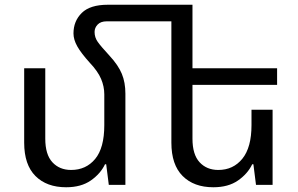

<svg xmlns="http://www.w3.org/2000/svg" viewBox="-20 -780 1258 810"><path d="M509 -385V0H439L428 -87H423Q404 -47 363 -18.5Q322 10 259 10Q177 10 129.5 -37.5Q82 -85 82 -178V-492H171V-195Q171 -128 201 -95.5Q231 -63 280 -63Q343 -63 381.5 -109.5Q420 -156 420 -252V-382Q420 -415 406.5 -447Q393 -479 359 -515Q322 -556 306 -584.5Q290 -613 290 -639Q290 -691 325 -725.5Q360 -760 435 -760H792V-492H1149V-422H792V-195Q792 -128 822 -95.5Q852 -63 901 -63Q964 -63 1002.5 -110.5Q1041 -158 1041 -252V-317H1130V0H1060L1049 -87H1044Q1025 -47 984 -18.5Q943 10 880 10Q798 10 750.5 -37.5Q703 -85 703 -178V-690H430Q405 -690 392 -676.5Q379 -663 379 -645Q379 -622 392.5 -603Q406 -584 442 -545Q479 -505 494 -468.5Q509 -432 509 -385Z"/></svg>

Font: Go Noto Kurrent-Regular
Style: Regular
Weight: 400
Designer: Monotype Design Team
Foundry: Monotype Imaging Inc.
Version: Version 2.012; ttfautohint (v1.8.4.7-5d5b)